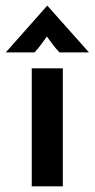

<svg xmlns="http://www.w3.org/2000/svg" viewBox="-60 -658 334 678"><path d="M52.1 0V-416.7H161.8V0ZM-39.6 -472.9 106.2 -637.5H107.6L254.2 -472.9H150Q137.5 -486.1 127.4 -499.3Q117.4 -512.5 105.6 -529.2Q93.8 -512.5 84 -499.3Q74.3 -486.1 61.8 -472.9Z"/></svg>

Font: Afacad Flux SemiBold
Style: Regular
Weight: 600
Designer: Kristian Moeller
Foundry: Dicotype
Version: Version 1.100